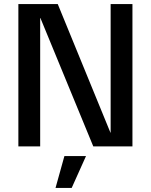

<svg xmlns="http://www.w3.org/2000/svg" viewBox="-20 -725 747 951"><path d="M71 0V-705H266L527 -68H528V-705H636V0H442L180 -636H179V0ZM255 206 299 48H406L335 206Z"/></svg>

Font: TikTok Sans 24pt Medium
Style: Regular
Weight: 500
Version: Version 4.000